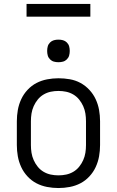

<svg xmlns="http://www.w3.org/2000/svg" viewBox="-20 -937 590 969"><path d="M275 12Q246 12 217.5 6.5Q189 1 164 -12Q139 -25 119 -46.5Q99 -68 87 -94Q75 -120 70 -148Q65 -176 65 -205V-325Q65 -354 70 -382Q75 -410 87 -436Q99 -462 119 -483.5Q139 -505 164 -518Q189 -531 217.5 -536.5Q246 -542 275 -542Q304 -542 332.5 -537Q361 -532 386 -518.5Q411 -505 431 -483.5Q451 -462 463 -436Q475 -410 480 -382Q485 -354 485 -325V-205Q485 -176 480 -148Q475 -120 463 -94Q451 -68 431 -46.5Q411 -25 386 -12Q361 1 332.5 6.5Q304 12 275 12ZM275 -52Q295 -52 314 -56Q333 -60 350 -70Q367 -80 379.5 -95.5Q392 -111 400 -129Q408 -147 411 -166Q414 -185 414 -205V-325Q414 -345 411 -364Q408 -383 400 -401Q392 -419 379.5 -434.5Q367 -450 350 -460Q333 -470 314 -474Q295 -478 275 -478Q255 -478 236 -474Q217 -470 200 -460Q183 -450 170.5 -434.5Q158 -419 150 -401Q142 -383 139 -364Q136 -345 136 -325V-205Q136 -185 139 -166Q142 -147 150 -129Q158 -111 170.5 -95.5Q183 -80 200 -70Q217 -60 236 -56Q255 -52 275 -52ZM275 -623Q263 -623 252 -626Q241 -629 232.5 -637.5Q224 -646 221 -657Q218 -668 218 -680Q218 -692 221 -703Q224 -714 232.5 -722.5Q241 -731 252 -734Q263 -737 275 -737Q287 -737 298 -734Q309 -731 317.5 -722.5Q326 -714 329 -703Q332 -692 332 -680Q332 -668 329 -657Q326 -646 317.5 -637.5Q309 -629 298 -626Q287 -623 275 -623ZM114 -853V-917H436V-853Z"/></svg>

Font: Lode Term
Style: Regular
Weight: 400
Monospace: yes
Designer: Belleve Invis
Foundry: Belleve Invis
Version: Version 29.2.0